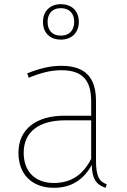

<svg xmlns="http://www.w3.org/2000/svg" viewBox="-20 -885 606 916"><path d="M270 -865C219 -865 185 -832 185 -780C185 -729 218 -696 270 -696C322 -696 356 -729 356 -781C356 -832 323 -865 270 -865ZM270 -846C311 -846 334 -821 334 -781C334 -740 311 -715 270 -715C230 -715 207 -740 207 -780C207 -821 230 -846 270 -846ZM438 -119V-402C438 -512 391 -571 272 -571C218 -571 167 -558 110 -535L117 -514C173 -537 222 -550 272 -550C379 -550 415 -497 415 -400V-333H287C154 -333 68 -270 68 -156C68 -56 130 11 237 11C320 11 378 -27 418 -98C419 -31 440 -3 484 11L489 -6C453 -19 438 -44 438 -119ZM237 -12C147 -12 93 -67 93 -156C93 -258 168 -311 292 -311H415V-127C378 -55 323 -12 237 -12Z"/></svg>

Font: Glow Sans SC Normal Thin
Style: Regular
Weight: 100
Designer: Ryoko NISHIZUKA (kana, bopomofo & ideographs); Paul D. Hunt (Latin, Greek & Cyrillic); Sandoll Communications, Soo-young
Version: Version 0.93